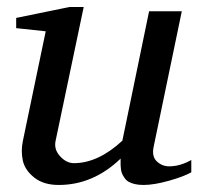

<svg xmlns="http://www.w3.org/2000/svg" viewBox="-20 -514 566 546"><path d="M524 -24Q503 -12 460.5 0Q418 12 388 12Q374 12 363.5 9.5Q353 7 346 3Q339 -1 334.5 -7.5Q330 -14 327.5 -19.5Q325 -25 324 -32.5Q323 -40 323 -44Q323 -48 323 -55Q323 -62 323 -63Q245 12 147 12Q104 12 77.5 -9Q51 -30 45 -57Q39 -84 45 -113L110 -425L26 -434V-463L177 -494H218L138 -113Q133 -89 151 -69.5Q169 -50 190 -50Q259 -50 328 -114L404 -482H497L417 -97Q411 -69 426 -55Q441 -41 461 -41Q492 -41 524 -59Z"/></svg>

Font: Veleka
Style: Italic
Weight: 400
Italic angle: -12°
Designer: Stefan Peev, Context Ltd, 2016; SIL International, 1997-2014.
Foundry: Stefan Peev, Context Ltd, 2016
Version: Version 1.000